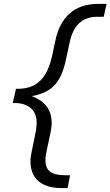

<svg xmlns="http://www.w3.org/2000/svg" viewBox="-20 -762 561 975"><path d="M290 192.9Q253.4 192.9 224.6 184.1Q195.8 175.3 175.8 158.2Q155.8 141.1 145.3 116Q134.8 90.8 134.8 58.1Q134.8 45.9 136.5 33.2Q138.2 20.5 141.1 6.8L155.8 -64.9Q159.7 -82 162.8 -99.9Q166 -117.7 166 -142.1Q166 -162.1 159.4 -179.7Q152.8 -197.3 139.2 -210.4Q125.5 -223.6 104.5 -231.2Q83.5 -238.8 54.2 -238.8H44.9L61 -311H69.8Q107.9 -311 136.7 -322Q165.5 -333 186.8 -354.7Q208 -376.5 222.4 -408.9Q236.8 -441.4 246.1 -484.9L261.2 -556.2Q279.8 -646.5 334.7 -694.3Q389.6 -742.2 478 -742.2H521L506.8 -676.8H473.1Q418 -676.8 382.8 -644.8Q347.7 -612.8 334 -547.9L315.9 -463.9Q306.6 -418.9 293 -386.5Q279.3 -354 259 -331.5Q238.8 -309.1 210.2 -295.2Q181.6 -281.2 142.1 -273.9Q189.5 -255.9 215.8 -222.9Q242.2 -189.9 242.2 -137.2Q242.2 -112.3 235.8 -85L217.8 -1Q215.3 11.2 213.1 23.4Q210.9 35.6 210.9 53.2Q210.9 92.3 235.1 110.1Q259.3 127.9 312 127.9H335.9L323.2 192.9Z"/></svg>

Font: Lorenzo Sans
Style: Italic
Weight: 400
Italic angle: -12°
Foundry: Intel Corporation
Version: Version 1.00; ttfautohint (v1.5)